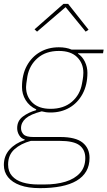

<svg xmlns="http://www.w3.org/2000/svg" viewBox="-24 -763 557 995"><path d="M440 55Q440 95 423 124.5Q406 154 373 173.5Q340 193 292 202.5Q244 212 183 212Q122 212 80.5 197Q39 182 17.5 155Q-4 128 -4 92Q-4 45 25.5 12Q55 -21 104 -37V-40Q86 -45 75.5 -62Q65 -79 65 -99Q65 -137 94.5 -159Q124 -181 163 -192L164 -196Q128 -213 109 -244Q90 -275 90 -312Q90 -376 115 -422Q140 -468 183 -493Q226 -518 281 -518Q300 -518 316.5 -515Q333 -512 347 -506H513L510 -487H380V-485Q403 -470 416 -443Q429 -416 429 -386Q429 -323 404 -276.5Q379 -230 336 -205Q293 -180 238 -180Q225 -180 214 -181.5Q203 -183 192 -186Q134 -171 109.5 -149.5Q85 -128 85 -99Q85 -80 98 -66.5Q111 -53 149 -53H288Q368 -53 404 -24Q440 5 440 55ZM238 -199Q306 -199 348.5 -235.5Q391 -272 401 -330Q406 -356 407 -368Q408 -380 408 -386Q408 -435 375.5 -467Q343 -499 281 -499Q214 -499 171.5 -462.5Q129 -426 118 -368Q114 -343 112.5 -330.5Q111 -318 111 -312Q111 -263 144 -231Q177 -199 238 -199ZM418 56Q418 13 388 -10Q358 -33 284 -33H136Q84 -19 51 10.5Q18 40 18 90Q18 126 38.5 149Q59 172 94 182.5Q129 193 174 193H206Q268 193 315.5 178.5Q363 164 390.5 133.5Q418 103 418 56ZM305 -743H329L435 -609L420 -599L316 -726L168 -599L155 -611Z"/></svg>

Font: IBM Plex Sans Thin
Style: Italic
Weight: 250
Italic angle: -11.31°
Designer: Mike Abbink, Paul van der Laan, Pieter van Rosmalen
Foundry: Bold Monday
Version: Version 3.201